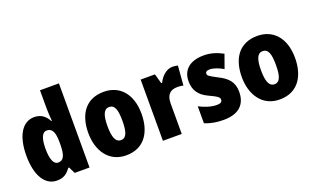

<svg xmlns="http://www.w3.org/2000/svg" viewBox="-82 -1190 2663 1630"><g transform="rotate(-20 1249.5 -375.0)"><path d="M209 10C269 10 301 -13 334 -59H342L371 0H505V-760H334V-595C334 -566 337 -525 340 -482H335C306 -536 266 -563 208 -563C103 -563 35 -458 35 -277C35 -97 102 10 209 10ZM270 -130C232 -130 208 -177 208 -278C208 -373 231 -420 270 -420C320 -420 339 -378 339 -290V-263C338 -170 319 -130 270 -130Z M1076 -278C1076 -460 979 -563 837 -563C672 -563 595 -444 595 -278C595 -120 677 10 835 10C1006 10 1076 -123 1076 -278ZM768 -277C768 -378 789 -426 836 -426C886 -426 903 -377 903 -278C903 -178 886 -127 836 -127C788 -127 768 -179 768 -277Z M1457 -563C1400 -563 1353 -513 1330 -465H1322L1297 -553H1168V0H1338V-276C1338 -357 1378 -387 1438 -387C1463 -387 1479 -385 1492 -381L1506 -557C1489 -561 1473 -563 1457 -563Z M1919 -170C1919 -259 1873 -305 1797 -343C1720 -384 1709 -390 1709 -409C1709 -426 1722 -434 1747 -434C1783 -434 1829 -416 1868 -393L1912 -516C1854 -547 1801 -563 1740 -563C1618 -563 1545 -505 1545 -400C1545 -318 1583 -265 1658 -230C1740 -192 1752 -180 1752 -160C1752 -138 1736 -129 1702 -129C1654 -129 1595 -148 1546 -174V-21C1601 2 1655 10 1716 10C1850 10 1919 -55 1919 -170Z M2463 -278C2463 -460 2366 -563 2224 -563C2059 -563 1982 -444 1982 -278C1982 -120 2064 10 2222 10C2393 10 2463 -123 2463 -278ZM2155 -277C2155 -378 2176 -426 2223 -426C2273 -426 2290 -377 2290 -278C2290 -178 2273 -127 2223 -127C2175 -127 2155 -179 2155 -277Z"/></g></svg>

Font: Noto Sans Georgian Condensed Black
Style: Regular
Weight: 900
Width: 3
Designer: Monotype Design Team, Akaki Razmadze
Foundry: Google LLC
Version: Version 2.005